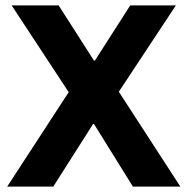

<svg xmlns="http://www.w3.org/2000/svg" viewBox="-20 -695 698 715"><path d="M6.7 0 235.8 -351.7 23.3 -675H198.3L330 -469.2H333.3L465 -675H635L422.5 -353.3L651.7 0H475L330 -233.3H326.7L178.3 0Z"/></svg>

Font: Funnel Sans ExtraBold
Style: Regular
Weight: 800
Version: Version 1.000; Beta; Release 5; Build 24; ttfautohint (v1.8.